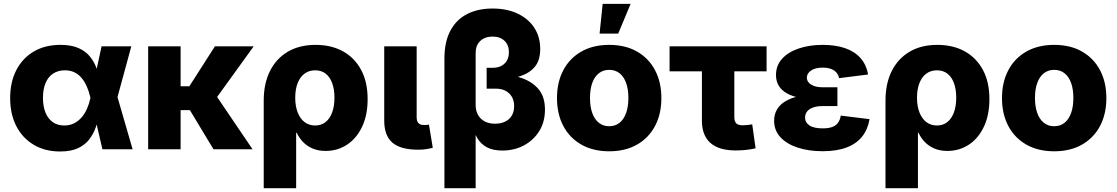

<svg xmlns="http://www.w3.org/2000/svg" viewBox="-20 -782 5850 1006"><path d="M294.9 11.7Q215.8 11.7 156.7 -23.4Q97.7 -58.6 65.4 -121.3Q33.2 -184.1 33.2 -268.1Q33.2 -352.5 65.7 -415Q98.1 -477.5 157.2 -512.2Q216.3 -546.9 296.9 -546.9Q353.5 -546.9 390.6 -530.5Q427.7 -514.2 450 -487.3Q472.2 -460.4 484.4 -428Q496.6 -395.5 502.9 -364.3H550.8L594.7 -276.4L674.8 0H516.6L453.6 -271Q446.3 -302.7 434.8 -328.9Q423.3 -355 407.2 -374Q391.1 -393.1 369.6 -403.3Q348.1 -413.6 320.3 -413.6Q284.2 -413.6 258.3 -396.5Q232.4 -379.4 218.8 -347.2Q205.1 -314.9 205.1 -269.5Q205.1 -224.1 218.5 -191.7Q231.9 -159.2 256.8 -141.8Q281.7 -124.5 316.9 -124.5Q345.2 -124.5 367.7 -135.7Q390.1 -147 407.2 -166.5Q424.3 -186 435.8 -212.2Q447.3 -238.3 453.6 -268.1L512.2 -539.1H668L594.2 -268.1L549.8 -181.2H501Q493.7 -149.4 481.9 -115.5Q470.2 -81.5 448.5 -52.7Q426.8 -23.9 389.9 -6.1Q353 11.7 294.9 11.7Z M926.3 -539.1V0H756.3V-539.1ZM1309.1 -539.1 1067.9 -205.1H890.6L887.2 -330.1H972.2L1106 -539.1ZM1098.6 0 970.7 -211.9 1107.9 -288.1 1303.2 0Z M1361.8 204.1V-255.4Q1361.8 -344.2 1394.5 -409.7Q1427.2 -475.1 1488 -511Q1548.8 -546.9 1633.8 -546.9Q1715.3 -546.9 1776.4 -513.4Q1837.4 -480 1871.8 -416.5Q1906.2 -353 1906.2 -262.7Q1906.2 -178.7 1877.2 -117.7Q1848.1 -56.6 1798.3 -23.9Q1748.5 8.8 1686.5 8.8Q1646.5 8.8 1616.7 -4.4Q1586.9 -17.6 1566.7 -39.1Q1546.4 -60.5 1535.2 -85.9H1531.7V204.1ZM1631.3 -124.5Q1663.6 -124.5 1686 -142.6Q1708.5 -160.6 1720.5 -193.4Q1732.4 -226.1 1732.4 -270Q1732.4 -313.5 1720.7 -345.9Q1709 -378.4 1686.5 -396Q1664.1 -413.6 1631.3 -413.6Q1599.1 -413.6 1575.7 -396.2Q1552.2 -378.9 1539.6 -346.7Q1526.9 -314.5 1526.9 -270Q1526.9 -226.1 1539.6 -193.4Q1552.2 -160.6 1575.4 -142.6Q1598.6 -124.5 1631.3 -124.5Z M2172.4 2.4Q2079.1 2.4 2036.1 -34.4Q1993.2 -71.3 1993.2 -149.9V-539.1H2163.1V-168.5Q2163.1 -147 2172.4 -137Q2181.6 -127 2201.7 -127Q2211.4 -127 2217.3 -127.4Q2223.1 -127.9 2227.5 -129.4L2247.6 -7.8Q2235.8 -4.4 2216.3 -1Q2196.8 2.4 2172.4 2.4Z M2308.6 204.1V-474.6Q2308.6 -563 2339.8 -621.3Q2371.1 -679.7 2427.7 -708.5Q2484.4 -737.3 2560.5 -737.3Q2636.7 -737.3 2692.9 -710.4Q2749 -683.6 2779.8 -636Q2810.5 -588.4 2810.5 -525.4Q2810.5 -468.3 2784.2 -434.6Q2757.8 -400.9 2708.5 -383.8Q2659.2 -366.7 2590.3 -359.4V-398.9Q2659.2 -392.1 2714.6 -372.6Q2770 -353 2802.7 -313.7Q2835.4 -274.4 2835.4 -207.5Q2835.4 -143.1 2805.4 -95Q2775.4 -46.9 2724.9 -20Q2674.3 6.8 2612.3 6.8Q2563 6.8 2531 -10.3Q2499 -27.3 2480.7 -58.8Q2462.4 -90.3 2453.6 -132.8L2472.2 -133.3V204.1ZM2573.7 -133.8Q2604.5 -133.8 2627.2 -145Q2649.9 -156.2 2661.9 -176.8Q2673.8 -197.3 2673.8 -225.6Q2673.8 -267.6 2647.9 -292.5Q2622.1 -317.4 2578.1 -317.4H2529.8V-426.8H2561Q2587.4 -426.8 2606.4 -436.5Q2625.5 -446.3 2636 -464.8Q2646.5 -483.4 2646.5 -508.3Q2646.5 -545.9 2623.5 -568.1Q2600.6 -590.3 2561 -590.3Q2520 -590.3 2496.1 -567.1Q2472.2 -543.9 2472.2 -504.4V-231.9Q2472.2 -202.6 2484.4 -180.4Q2496.6 -158.2 2519.3 -146Q2542 -133.8 2573.7 -133.8Z M3171.9 10.7Q3087.9 10.7 3026.4 -24.2Q2964.8 -59.1 2931.6 -121.8Q2898.4 -184.6 2898.4 -268.1Q2898.4 -351.6 2931.6 -414.3Q2964.8 -477.1 3026.4 -512Q3087.9 -546.9 3171.9 -546.9Q3256.3 -546.9 3317.6 -512Q3378.9 -477.1 3412.1 -414.3Q3445.3 -351.6 3445.3 -268.1Q3445.3 -184.6 3412.1 -121.8Q3378.9 -59.1 3317.6 -24.2Q3256.3 10.7 3171.9 10.7ZM3171.9 -120.6Q3204.1 -120.6 3226.6 -138.9Q3249 -157.2 3260.7 -190.4Q3272.5 -223.6 3272.5 -268.6Q3272.5 -314 3260.7 -346.9Q3249 -379.9 3226.6 -397.9Q3204.1 -416 3171.9 -416Q3140.1 -416 3117.4 -397.9Q3094.7 -379.9 3083 -346.9Q3071.3 -314 3071.3 -268.6Q3071.3 -223.6 3083 -190.4Q3094.7 -157.2 3117.4 -138.9Q3140.1 -120.6 3171.9 -120.6ZM3121.6 -606 3137.7 -761.7H3284.2L3219.2 -606Z M3835 6.3Q3746.6 6.3 3702.1 -33.2Q3657.7 -72.8 3657.7 -150.4V-408.2H3488.3V-539.1H3996.6V-408.2H3827.6V-168.5Q3827.6 -146 3837.6 -135.7Q3847.7 -125.5 3872.1 -125.5Q3881.8 -125.5 3897.5 -127.2Q3913.1 -128.9 3921.4 -130.4L3939 -4.9Q3911.1 1.5 3885 3.9Q3858.9 6.3 3835 6.3Z M4290 10.3Q4217.8 10.3 4160.4 -8.3Q4103 -26.9 4069.6 -62.5Q4036.1 -98.1 4036.1 -149.4Q4036.1 -183.1 4051.3 -208.7Q4066.4 -234.4 4095.5 -251.7Q4124.5 -269 4165.8 -277.8Q4207 -286.6 4259.3 -286.6H4367.7V-226.1H4290Q4260.7 -226.1 4240.2 -218.8Q4219.7 -211.4 4209 -198Q4198.2 -184.6 4198.2 -166Q4198.2 -140.6 4220.9 -125Q4243.7 -109.4 4290.5 -109.4Q4320.8 -109.4 4340.3 -116.5Q4359.9 -123.5 4370.8 -138.7Q4381.8 -153.8 4385.3 -176.3L4536.1 -157.7Q4526.9 -103.5 4497.1 -66.2Q4467.3 -28.8 4415.8 -9.3Q4364.3 10.3 4290 10.3ZM4260.7 -262.2Q4210.4 -262.2 4170.4 -269.8Q4130.4 -277.3 4102.8 -293Q4075.2 -308.6 4060.5 -332.5Q4045.9 -356.4 4045.9 -388.7Q4045.9 -439 4078.1 -474.4Q4110.4 -509.8 4166 -528.3Q4221.7 -546.9 4291 -546.9Q4357.4 -546.9 4407.5 -529.8Q4457.5 -512.7 4488.5 -478Q4519.5 -443.4 4528.3 -391.6L4376.5 -372.6Q4371.6 -398.4 4349.9 -413.1Q4328.1 -427.7 4291 -427.7Q4251.5 -427.7 4229.5 -412.4Q4207.5 -397 4207.5 -375Q4207.5 -353 4229.7 -338.9Q4252 -324.7 4290 -324.7H4367.7V-262.2Z M4619.6 204.1V-255.4Q4619.6 -344.2 4652.3 -409.7Q4685.1 -475.1 4745.8 -511Q4806.6 -546.9 4891.6 -546.9Q4973.1 -546.9 5034.2 -513.4Q5095.2 -480 5129.6 -416.5Q5164.1 -353 5164.1 -262.7Q5164.1 -178.7 5135 -117.7Q5106 -56.6 5056.2 -23.9Q5006.3 8.8 4944.3 8.8Q4904.3 8.8 4874.5 -4.4Q4844.7 -17.6 4824.5 -39.1Q4804.2 -60.5 4793 -85.9H4789.6V204.1ZM4889.2 -124.5Q4921.4 -124.5 4943.8 -142.6Q4966.3 -160.6 4978.3 -193.4Q4990.2 -226.1 4990.2 -270Q4990.2 -313.5 4978.5 -345.9Q4966.8 -378.4 4944.3 -396Q4921.9 -413.6 4889.2 -413.6Q4856.9 -413.6 4833.5 -396.2Q4810.1 -378.9 4797.4 -346.7Q4784.7 -314.5 4784.7 -270Q4784.7 -226.1 4797.4 -193.4Q4810.1 -160.6 4833.3 -142.6Q4856.4 -124.5 4889.2 -124.5Z M5503.4 10.7Q5419.4 10.7 5357.9 -24.2Q5296.4 -59.1 5263.2 -121.8Q5230 -184.6 5230 -268.1Q5230 -351.6 5263.2 -414.3Q5296.4 -477.1 5357.9 -512Q5419.4 -546.9 5503.4 -546.9Q5587.9 -546.9 5649.2 -512Q5710.4 -477.1 5743.7 -414.3Q5776.9 -351.6 5776.9 -268.1Q5776.9 -184.6 5743.7 -121.8Q5710.4 -59.1 5649.2 -24.2Q5587.9 10.7 5503.4 10.7ZM5503.4 -120.6Q5535.6 -120.6 5558.1 -138.9Q5580.6 -157.2 5592.3 -190.4Q5604 -223.6 5604 -268.6Q5604 -314 5592.3 -346.9Q5580.6 -379.9 5558.1 -397.9Q5535.6 -416 5503.4 -416Q5471.7 -416 5449 -397.9Q5426.3 -379.9 5414.6 -346.9Q5402.8 -314 5402.8 -268.6Q5402.8 -223.6 5414.6 -190.4Q5426.3 -157.2 5449 -138.9Q5471.7 -120.6 5503.4 -120.6Z"/></svg>

Font: Inter 18pt ExtraBold
Style: Regular
Weight: 800
Designer: Rasmus Andersson
Foundry: rsms
Version: Version 4.001;git-66647c0bb